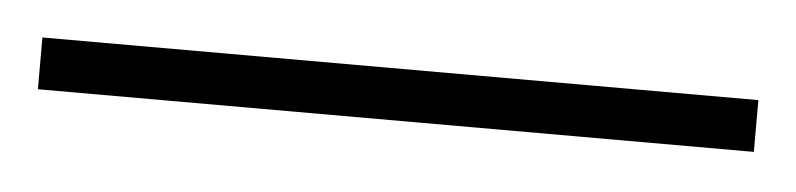

<svg xmlns="http://www.w3.org/2000/svg" viewBox="-22 -748 452 109"><g transform="rotate(5 204.0 -694.0)"><path d="M0 -679.5V-709H408V-679.5Z"/></g></svg>

Font: Spartan Thin ExtraLight
Style: Regular
Weight: 250
Version: Version 1.004